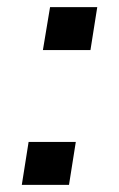

<svg xmlns="http://www.w3.org/2000/svg" viewBox="-20 -517 333 537"><path d="M100 -377 120 -497H252L233 -377ZM41 0 60 -120H192L173 0Z"/></svg>

Font: Nunito Sans 7pt SemiExpanded Medium
Style: Italic
Weight: 500
Width: 6
Italic angle: -9°
Designer: Vernon Adams
Foundry: Vernon Adams
Version: Version 3.101;gftools[0.9.27]